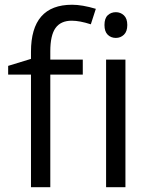

<svg xmlns="http://www.w3.org/2000/svg" viewBox="-20 -785 632 805"><path d="M327.1 -472.2H190.9V0H109.9V-472.2H14.2V-508.8L109.9 -538.1V-567.9Q109.9 -765.1 282.2 -765.1Q324.7 -765.1 381.8 -748L360.8 -683.1Q314 -698.2 280.8 -698.2Q234.9 -698.2 212.9 -667.7Q190.9 -637.2 190.9 -569.8V-535.2H327.1ZM505.9 0H424.8V-535.2H505.9ZM418 -680.2Q418 -708 431.6 -720.9Q445.3 -733.9 465.8 -733.9Q485.4 -733.9 499.5 -720.7Q513.7 -707.5 513.7 -680.2Q513.7 -652.8 499.5 -639.4Q485.4 -626 465.8 -626Q445.3 -626 431.6 -639.4Q418 -652.8 418 -680.2Z"/></svg>

Font: f0_18033 
Style: Regular
Weight: 400
Foundry: Ascender Corporation
Version: Version 1.10